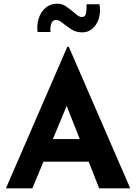

<svg xmlns="http://www.w3.org/2000/svg" viewBox="-20 -1018 736 1038"><path d="M12 0 344 -765H352L684 0H516L304 -538L409 -610L155 0ZM239 -266H460L511 -144H194ZM426 -843Q392 -843 369 -857.5Q346 -872 327 -887Q316 -896 305.5 -903Q295 -910 283 -910Q263 -910 256.5 -888.5Q250 -867 253 -845H183Q178 -884 189.5 -919Q201 -954 226.5 -976Q252 -998 291 -998Q316 -998 336 -984Q356 -970 373 -956Q387 -944 399 -935Q411 -926 423 -926Q442 -926 445.5 -948.5Q449 -971 448 -995H518Q525 -952 514 -917.5Q503 -883 479.5 -863Q456 -843 426 -843Z"/></svg>

Font: Reem Kufi Fun
Style: Bold
Weight: 700
Designer: Khaled Hosny
Version: Version 1.005